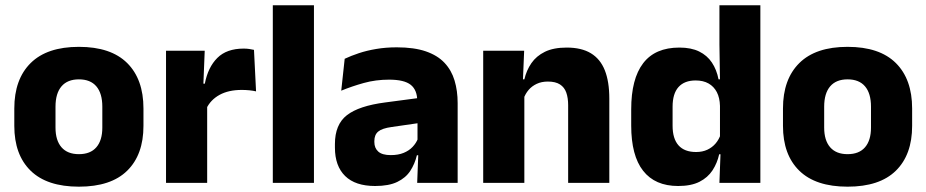

<svg xmlns="http://www.w3.org/2000/svg" viewBox="-20 -680 3445 714"><path d="M273.4 14.2Q154.7 14.2 93.9 -45.2Q33.2 -104.6 33.2 -211.9V-276.5Q33.2 -385.4 94.1 -445.6Q155 -505.8 273.4 -505.8Q392.2 -505.8 452.9 -445.6Q513.5 -385.4 513.5 -276.5V-211.9Q513.5 -104.6 453 -45.2Q392.6 14.2 273.4 14.2ZM273.4 -106.7Q316.2 -106.7 338.3 -132.3Q360.5 -157.9 360.5 -205.5V-283.2Q360.5 -332.8 338.3 -358.9Q316.2 -384.9 273.4 -384.9Q231 -384.9 208.7 -358.9Q186.4 -332.8 186.4 -283.2V-205.5Q186.4 -157.9 208.7 -132.3Q231 -106.7 273.4 -106.7Z M747.4 -276 705.5 -368.9H741.7Q753.4 -430 788.2 -464.6Q822.9 -499.3 886.3 -499.3Q897.4 -499.3 906.7 -497.9Q916.1 -496.5 924.5 -494.6L932.2 -340.2Q921.6 -342.8 907.5 -344.2Q893.4 -345.6 879 -345.6Q830 -345.6 796.6 -327.3Q763.2 -309 747.4 -276ZM750.4 0H597.4V-491.4H741.3L735 -334.7L750.4 -332.5Z M1147.5 0H994.5V-660.3H1147.5Z M1681.9 0H1531.4L1536.1 -123L1532.6 -130.7V-284L1531.7 -303.9Q1531.7 -345.1 1507.5 -364.5Q1483.3 -383.8 1426.8 -383.8Q1377.3 -383.8 1332.8 -371.4Q1288.3 -359 1249 -342.8L1261.8 -461.4Q1285.3 -472.5 1314.7 -482.3Q1344.2 -492.1 1379.6 -498Q1414.9 -504 1455.4 -504Q1520 -504 1563.6 -489Q1607.1 -474 1633 -446.4Q1659 -418.8 1670.4 -380.6Q1681.9 -342.5 1681.9 -296.4ZM1375 11.7Q1301.4 11.7 1263.5 -25.4Q1225.5 -62.6 1225.5 -131V-144.3Q1225.5 -217.1 1270.1 -251.7Q1314.8 -286.3 1412.3 -299L1544.3 -316.5L1553.3 -224.6L1436.3 -207.7Q1400.8 -202.8 1386.5 -190.8Q1372.1 -178.8 1372.1 -155.4V-151.8Q1372.1 -129.5 1386.6 -116.4Q1401.1 -103.2 1433.1 -103.2Q1461 -103.2 1481.1 -111.5Q1501.3 -119.8 1514.4 -133.8Q1527.6 -147.7 1534.1 -164.4L1555.6 -102.7H1530.3Q1522.6 -70.3 1505.7 -44.5Q1488.8 -18.6 1457.4 -3.5Q1426.1 11.7 1375 11.7Z M2245.9 0H2092.8V-288.8Q2092.8 -315.9 2085.9 -335.6Q2078.9 -355.4 2062.4 -366Q2045.9 -376.7 2017.5 -376.7Q1993.9 -376.7 1975.9 -368.2Q1957.9 -359.8 1945.8 -345.6Q1933.7 -331.4 1927.4 -313.5L1903.8 -385H1930Q1937.8 -418.5 1956.1 -445.1Q1974.4 -471.7 2006.3 -487.4Q2038.3 -503.1 2087.4 -503.1Q2142.4 -503.1 2177.4 -481.9Q2212.4 -460.7 2229.1 -418.7Q2245.9 -376.6 2245.9 -313.3ZM1929.9 0H1776.9V-491.4H1929.2L1924.1 -368.6L1929.9 -354.2Z M2501.8 11.7Q2416 11.7 2371.6 -44.9Q2327.3 -101.4 2327.3 -213.2V-273.3Q2327.3 -386.8 2371.8 -444.9Q2416.3 -503.1 2506.5 -503.1Q2550.3 -503.1 2580 -488.5Q2609.7 -473.9 2627.3 -447.5Q2645 -421.1 2652.1 -385H2693.7L2657.4 -286.2Q2656.6 -316.4 2645.7 -337.4Q2634.7 -358.4 2614.9 -369.6Q2595.1 -380.8 2567 -380.8Q2525.2 -380.8 2503.2 -356.3Q2481.2 -331.8 2481.2 -283.1V-212.6Q2481.2 -164.1 2503.3 -139.4Q2525.3 -114.7 2568.8 -114.7Q2592.1 -114.7 2610.4 -123.2Q2628.6 -131.7 2641.2 -146.5Q2653.8 -161.4 2660 -180.3L2697.3 -106.4H2654.5Q2647.2 -73.5 2629.7 -46.6Q2612.1 -19.7 2581.2 -4Q2550.2 11.7 2501.8 11.7ZM2807.6 0H2655.3L2660 -124.3L2657.4 -150.7V-349.5L2657.6 -371L2655.4 -513.7V-660.3H2807.6Z M3131.9 14.2Q3013.2 14.2 2952.4 -45.2Q2891.7 -104.6 2891.7 -211.9V-276.5Q2891.7 -385.4 2952.6 -445.6Q3013.5 -505.8 3131.9 -505.8Q3250.7 -505.8 3311.4 -445.6Q3372 -385.4 3372 -276.5V-211.9Q3372 -104.6 3311.5 -45.2Q3251.1 14.2 3131.9 14.2ZM3131.9 -106.7Q3174.7 -106.7 3196.8 -132.3Q3219 -157.9 3219 -205.5V-283.2Q3219 -332.8 3196.8 -358.9Q3174.7 -384.9 3131.9 -384.9Q3089.5 -384.9 3067.2 -358.9Q3044.9 -332.8 3044.9 -283.2V-205.5Q3044.9 -157.9 3067.2 -132.3Q3089.5 -106.7 3131.9 -106.7Z"/></svg>

Font: Anek Devanagari Medium
Style: Regular
Weight: 500
Designer: Kailash Malviya (Devanagari) & Yesha Goshar (Latin)
Foundry: Ek Type
Version: Version 1.003